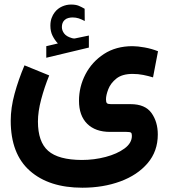

<svg xmlns="http://www.w3.org/2000/svg" viewBox="-20 -602 761 865"><path d="M240.7 -406.2Q226.1 -421.9 216.6 -441.2Q207 -460.4 207 -486.3Q207 -505.4 212.4 -520.5Q217.8 -535.6 227.1 -547.4Q240.2 -564 259.8 -572.8Q279.3 -581.5 299.8 -581.5Q320.8 -581.5 334 -576.2Q347.2 -570.8 361.3 -562.5L361.8 -507.3Q347.2 -515.1 334.5 -519.3Q321.8 -523.4 306.6 -523.4Q297.9 -523.4 288.1 -521Q278.3 -518.6 271 -511.7Q258.8 -500.5 258.8 -480Q258.8 -464.8 269 -451.2Q279.3 -437.5 302.7 -430.7Q305.2 -430.2 307.6 -429.4Q310.1 -428.7 312.5 -428.7Q314.9 -428.7 316.9 -428.7L380.4 -441.9V-387.7L188.5 -341.8V-394ZM201.7 -262.2Q180.2 -209.5 165.5 -154.3Q150.9 -99.1 150.9 -54.7Q150.9 37.1 197 77.6Q243.2 118.2 348.6 118.7Q404.3 118.7 456.1 105Q507.8 91.3 541 66.9Q574.2 42.5 574.2 9.8Q574.2 -1 570.1 -4.4Q565.9 -7.8 549.3 -7.8H475.6Q409.7 -7.8 372.8 -44.4Q335.9 -81.1 335.9 -147.9Q335.9 -211.4 365.2 -267.6Q394.5 -323.7 448.5 -358.9Q502.4 -394 577.1 -394Q599.6 -394 631.8 -388.2Q664.1 -382.3 691.9 -371.1L669.4 -253.4Q648.4 -259.8 625.5 -264.4Q602.5 -269 577.1 -269Q530.8 -269 504.6 -248.3Q478.5 -227.5 468 -200.4Q457.5 -173.3 457.5 -154.3Q457.5 -141.6 461.7 -137.2Q465.8 -132.8 480.5 -132.8H568.4Q633.8 -132.8 662.4 -93Q690.9 -53.2 690.9 3.9Q690.9 79.6 645 133.3Q599.1 187 522 215.3Q444.8 243.7 351.1 243.7Q200.7 243.7 114.5 167.5Q28.3 91.3 28.3 -58.1Q28.3 -116.2 45.7 -179.7Q63 -243.2 90.3 -307.6Z"/></svg>

Font: Vazir WOL-UI
Style: Bold-WOL-UI
Weight: 700
Designer: Saber Rastikerdar
Foundry: Saber Rastikerdar
Version: Version 30.1.0